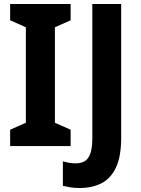

<svg xmlns="http://www.w3.org/2000/svg" viewBox="-20 -734 710 965"><path d="M335 0H31V-82L110 -117V-597L31 -632V-714H335V-632L256 -597V-117L335 -82ZM379 211Q354 211 333 207.5Q312 204 296 200V77Q310 81 326 84Q342 87 361 87Q386 87 405 76.5Q424 66 434 38Q444 10 444 -40V-714H589V-41Q589 51 563.5 106.5Q538 162 491 186.5Q444 211 379 211Z"/></svg>

Font: Noto Sans Thai SemiCondensed
Style: Bold
Weight: 700
Width: 4
Designer: Monotype Design Team
Foundry: Monotype Imaging Inc.
Version: Version 2.001